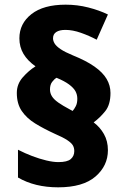

<svg xmlns="http://www.w3.org/2000/svg" viewBox="-20 -790 540 822"><path d="M52 -392Q52 -430 77.5 -459Q103 -488 132 -506Q98 -530 80.5 -559.5Q63 -589 63 -626Q63 -689 114.5 -729.5Q166 -770 261 -770Q311 -770 358 -758Q405 -746 442 -728L394 -620Q362 -637 326.5 -649.5Q291 -662 260 -662Q235 -662 221 -653Q207 -644 207 -626Q207 -615 214 -603.5Q221 -592 239.5 -579.5Q258 -567 292 -553Q349 -530 384.5 -505Q420 -480 436.5 -452Q453 -424 453 -392Q453 -342 430.5 -314Q408 -286 381 -266Q408 -246 425 -216Q442 -186 442 -147Q442 -80 388.5 -34Q335 12 229 12Q179 12 136 1.5Q93 -9 57 -30V-149Q86 -134 117.5 -122Q149 -110 178.5 -103Q208 -96 230 -96Q268 -96 283 -109Q298 -122 298 -143Q298 -157 292 -167.5Q286 -178 268 -190Q250 -202 215 -217Q167 -239 130.5 -261.5Q94 -284 73 -315Q52 -346 52 -392ZM194 -407Q194 -391 202.5 -377.5Q211 -364 229.5 -351Q248 -338 278 -322L291 -315Q298 -323 304.5 -335.5Q311 -348 311 -367Q311 -385 303 -399.5Q295 -414 275.5 -428.5Q256 -443 222 -457Q212 -451 203 -439Q194 -427 194 -407Z"/></svg>

Font: Noto Sans Devanagari Black
Style: Regular
Weight: 900
Version: Version 2.003